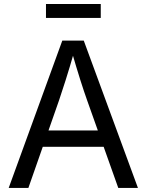

<svg xmlns="http://www.w3.org/2000/svg" viewBox="-20 -928 724 948"><path d="M22.9 0 287.6 -727.5H393.6L661.1 0H564L410.2 -432.6Q395.5 -473.6 376.7 -532.7Q357.9 -591.8 331.1 -684.1H349.6Q322.8 -590.8 303.7 -531Q284.7 -471.2 271.5 -432.6L120.1 0ZM156.7 -203.1V-283.7H527.3V-203.1ZM477.5 -908.2V-839.4H207V-908.2Z"/></svg>

Font: Inter 17pt
Style: Regular
Weight: 400
Version: Version 4.001;git-66647c0bb